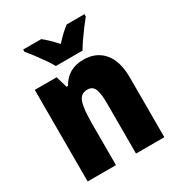

<svg xmlns="http://www.w3.org/2000/svg" viewBox="-181 -885 932 1004"><g transform="rotate(-30 285.5 -383.0)"><path d="M353 -563Q429 -563 473.5 -511.5Q518 -460 518 -360V0H347V-306Q347 -361 336 -389Q325 -417 293 -417Q253 -417 239.5 -378.5Q226 -340 226 -250V0H55V-553H187L207 -484H216Q259 -563 353 -563ZM213 -606Q203 -625 183.5 -653Q164 -681 143.5 -708Q123 -735 108 -752V-766H217Q235 -752 253 -734.5Q271 -717 293 -693Q315 -717 334 -735Q353 -753 371 -766H478V-752Q463 -734 443 -707.5Q423 -681 404.5 -654Q386 -627 374 -606Z"/></g></svg>

Font: Noto Sans Lao Looped Condensed Black
Style: Regular
Weight: 900
Width: 3
Designer: Mark Frömberg, Ben Mitchell
Foundry: The Fontpad Ltd
Version: Version 1.002; ttfautohint (v1.8.4.7-5d5b)